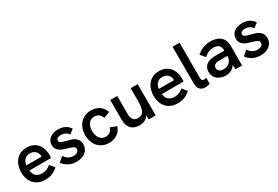

<svg xmlns="http://www.w3.org/2000/svg" viewBox="59 -1657 3803 2627"><g transform="rotate(-30 1960.5 -344.0)"><path d="M42 -243Q42 -312 67.5 -371Q93 -430 145 -466Q197 -502 273 -502Q347 -502 397.5 -469Q448 -436 473 -380.5Q498 -325 498 -256Q498 -236 495 -210H153Q157 -152 192 -120.5Q227 -89 285 -89Q365 -89 422 -143L483 -69Q434 -27 388 -9Q342 9 281 9Q201 9 147.5 -25Q94 -59 68 -116.5Q42 -174 42 -243ZM392 -292V-298Q392 -344 360 -377Q328 -410 275 -410Q219 -410 187.5 -376Q156 -342 151 -292Z M565 -94 641 -160Q662 -125 696 -103Q730 -81 775 -81Q815 -81 838.5 -97Q862 -113 862 -140Q862 -169 836.5 -182.5Q811 -196 755 -212Q705 -225 671.5 -240Q638 -255 614 -284Q590 -313 590 -359Q590 -423 640 -462.5Q690 -502 771 -502Q830 -502 877.5 -478Q925 -454 952 -410L883 -357Q864 -386 833.5 -401.5Q803 -417 768 -417Q735 -417 714 -404Q693 -391 693 -370Q693 -347 713.5 -335Q734 -323 787 -310Q843 -297 880 -282.5Q917 -268 944 -236.5Q971 -205 971 -152Q971 -79 917 -35Q863 9 774 9Q701 9 648 -21Q595 -51 565 -94Z M1054 -247Q1054 -315 1081 -373.5Q1108 -432 1161.5 -467Q1215 -502 1290 -502Q1364 -502 1418 -466Q1472 -430 1498 -359L1400 -321Q1371 -406 1290 -406Q1228 -406 1196.5 -360Q1165 -314 1165 -247Q1165 -180 1196.5 -134Q1228 -88 1290 -88Q1371 -88 1400 -172L1498 -134Q1472 -63 1418 -27Q1364 9 1290 9Q1215 9 1161.5 -26Q1108 -61 1081 -119.5Q1054 -178 1054 -247Z M1592 -184V-493H1703V-214Q1703 -152 1726 -120Q1749 -88 1802 -88Q1863 -88 1889 -136Q1915 -184 1915 -281V-493H2026V0H1915V-63Q1891 -27 1853.5 -9Q1816 9 1769 9Q1682 9 1637 -41.5Q1592 -92 1592 -184Z M2134 -243Q2134 -312 2159.5 -371Q2185 -430 2237 -466Q2289 -502 2365 -502Q2439 -502 2489.5 -469Q2540 -436 2565 -380.5Q2590 -325 2590 -256Q2590 -236 2587 -210H2245Q2249 -152 2284 -120.5Q2319 -89 2377 -89Q2457 -89 2514 -143L2575 -69Q2526 -27 2480 -9Q2434 9 2373 9Q2293 9 2239.5 -25Q2186 -59 2160 -116.5Q2134 -174 2134 -243ZM2484 -292V-298Q2484 -344 2452 -377Q2420 -410 2367 -410Q2311 -410 2279.5 -376Q2248 -342 2243 -292Z M2695 -115V-697H2806V-137Q2806 -93 2844 -93Q2858 -93 2882 -100V-6Q2847 9 2807 9Q2756 9 2725.5 -22Q2695 -53 2695 -115Z M3282 -69Q3257 -31 3219.5 -11Q3182 9 3136 9Q3053 9 3001 -35Q2949 -79 2949 -151Q2949 -191 2965.5 -221Q2982 -251 3012 -269Q3058 -297 3135 -297H3281V-311Q3281 -358 3252 -383Q3223 -408 3171 -408Q3131 -408 3092.5 -392Q3054 -376 3022 -345L2960 -418Q3007 -462 3061 -482Q3115 -502 3180 -502Q3280 -502 3335.5 -451.5Q3391 -401 3391 -311V0H3289ZM3150 -81Q3204 -81 3242.5 -116Q3281 -151 3281 -204V-214H3151Q3107 -214 3083 -198Q3060 -181 3060 -150Q3060 -118 3084.5 -99.5Q3109 -81 3150 -81Z M3474 -94 3550 -160Q3571 -125 3605 -103Q3639 -81 3684 -81Q3724 -81 3747.5 -97Q3771 -113 3771 -140Q3771 -169 3745.5 -182.5Q3720 -196 3664 -212Q3614 -225 3580.5 -240Q3547 -255 3523 -284Q3499 -313 3499 -359Q3499 -423 3549 -462.5Q3599 -502 3680 -502Q3739 -502 3786.5 -478Q3834 -454 3861 -410L3792 -357Q3773 -386 3742.5 -401.5Q3712 -417 3677 -417Q3644 -417 3623 -404Q3602 -391 3602 -370Q3602 -347 3622.5 -335Q3643 -323 3696 -310Q3752 -297 3789 -282.5Q3826 -268 3853 -236.5Q3880 -205 3880 -152Q3880 -79 3826 -35Q3772 9 3683 9Q3610 9 3557 -21Q3504 -51 3474 -94Z"/></g></svg>

Font: Hanken Grotesk SemiBold
Style: Regular
Weight: 600
Designer: Alfredo Marco Pradil
Foundry: Hanken Design Co.
Version: Version 3.014